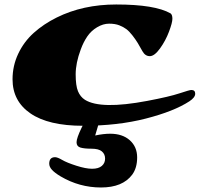

<svg xmlns="http://www.w3.org/2000/svg" viewBox="-20 -538 885 851"><path d="M337.9 -318.8Q315.4 -258.8 315.4 -208.5Q315.4 -158.2 325.7 -133.5Q335.9 -108.9 356.4 -95.7Q426.3 -51.8 632.8 -90.8Q731 -109.4 775.6 -124.3Q820.3 -139.2 828.1 -139.2Q845.2 -139.2 845.2 -122.6Q845.2 -106 819.3 -88.9Q751 -44.4 626.5 -12.5Q502 19.5 348.4 19.5Q194.8 19.5 115.2 -35.2Q35.6 -89.8 35.6 -186.5Q35.6 -246.6 60.8 -299.8Q85.9 -353 129.6 -392.3Q173.3 -431.6 231.4 -460.4Q347.7 -518.1 495.1 -518.1Q667 -518.1 736.3 -478.5Q744.1 -472.2 744.1 -454.8Q744.1 -437.5 729 -397.5Q713.9 -357.4 689.2 -323.2Q664.6 -289.1 644 -289.1Q623.5 -289.1 611.3 -311Q599.1 -333 590.8 -346.9Q582.5 -360.8 567.9 -379.9Q553.2 -398.9 540.3 -408.7Q527.3 -418.5 508.8 -425.8Q490.2 -433.1 463.6 -433.1Q437 -433.1 410.4 -417.2Q383.8 -401.4 366.7 -376.2Q349.6 -351.1 337.9 -318.8ZM468.3 54.7Q522.9 54.7 555.4 83.7Q587.9 112.8 587.9 159.7Q587.9 206.5 565.9 236.3Q523.4 293 427.7 293Q332 293 248.5 243.7Q223.1 228.5 210.7 215.1Q198.2 201.7 198.2 187.5Q198.2 158.7 224.1 158.7Q234.9 158.7 255.6 170.9Q276.4 183.1 318.4 196.5Q360.4 210 388.4 210Q416.5 210 431.2 197.5Q445.8 185.1 445.8 165Q445.8 145 431.6 133.1Q417.5 121.1 385.5 121.1Q353.5 121.1 336.4 116Q319.3 110.8 319.3 92.5Q319.3 74.2 342.5 26.4Q365.7 -21.5 394.5 -48.8L429.7 -31.7L401.9 62.5Q439 54.7 468.3 54.7Z"/></svg>

Font: Sonsie One
Style: Regular
Weight: 400
Designer: Riccardo De Franceschi
Foundry: Sorkin Type Co
Version: Version 1.003